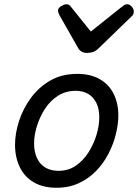

<svg xmlns="http://www.w3.org/2000/svg" viewBox="-20 -868 652 907"><path d="M247 19Q184 19 140 -6.5Q96 -32 73.5 -78.5Q51 -125 51 -184Q51 -238 70 -296.5Q89 -355 126 -405.5Q163 -456 217.5 -487.5Q272 -519 345 -519Q407 -519 450.5 -494.5Q494 -470 516.5 -425.5Q539 -381 539 -323Q539 -282 527.5 -235Q516 -188 493 -143Q470 -98 435 -61.5Q400 -25 353 -3Q306 19 247 19ZM256 -61Q303 -61 338.5 -85.5Q374 -110 398.5 -149Q423 -188 436 -231.5Q449 -275 449 -314Q449 -354 435 -382Q421 -410 396.5 -424.5Q372 -439 338 -439Q290 -439 253 -415Q216 -391 191.5 -352.5Q167 -314 154 -271Q141 -228 141 -190Q141 -150 155 -120.5Q169 -91 195 -76Q221 -61 256 -61ZM581 -848Q592 -848 602 -837Q612 -826 612 -814Q612 -805 609 -799.5Q606 -794 601 -790L446 -640Q433 -627 420 -622.5Q407 -618 390 -618Q376 -618 365 -624.5Q354 -631 348 -643L261 -796Q257 -804 255.5 -809Q254 -814 254 -818Q254 -830 269 -839Q284 -848 293 -848Q303 -848 308.5 -843Q314 -838 319 -831L409 -719L552 -833Q559 -838 565.5 -843Q572 -848 581 -848Z"/></svg>

Font: Playwrite AU NSW
Style: Regular
Weight: 400
Designer: Veronika Burian, José Scaglione
Foundry: TypeTogether
Version: Version 1.002